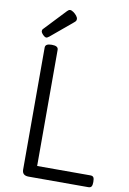

<svg xmlns="http://www.w3.org/2000/svg" viewBox="-118 -1213 862 1282"><g transform="rotate(10 313.5 -572.0)"><path d="M170 0Q126 0 126 -40V-867Q126 -881 137 -887.5Q148 -894 170 -894Q192 -894 203 -887.5Q214 -881 214 -867V-80H575Q590 -80 596 -71.5Q602 -63 602 -40Q602 -18 596 -9Q590 0 575 0ZM125 -935Q115 -935 101.5 -949Q88 -963 88 -973Q88 -977 89 -980.5Q90 -984 96 -990L231 -1133Q236 -1138 240.5 -1141Q245 -1144 250 -1144Q260 -1144 273 -1135Q286 -1126 295.5 -1114Q305 -1102 305 -1092Q305 -1085 302.5 -1080Q300 -1075 290 -1067L144 -945Q138 -941 133.5 -938Q129 -935 125 -935Z"/></g></svg>

Font: Playwrite HR Lijeva
Style: Regular
Weight: 400
Designer: Veronika Burian, José Scaglione
Foundry: TypeTogether
Version: Version 1.002